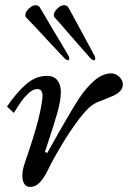

<svg xmlns="http://www.w3.org/2000/svg" viewBox="-20 -721 498 747"><path d="M7.3 -306.6 33.7 -281.7Q51.8 -310.5 63.5 -327.1Q75.2 -343.8 92 -359.1Q108.9 -374.5 125 -374.5Q136.7 -374.5 141.1 -366.5Q145.5 -358.4 145.5 -351.1Q145.5 -328.1 134 -276.6Q122.6 -225.1 92.8 -135.3Q86.4 -116.2 86.4 -116.2Q76.7 -88.9 71.8 -71.8Q66.9 -54.7 66.9 -40Q66.9 -16.1 75 -4.9Q83 6.3 96.2 6.3Q116.2 6.3 131.3 -7.8Q146.5 -22 162.6 -51.8Q182.1 -93.3 216.6 -151.4Q251 -209.5 287.6 -257.8Q324.2 -306.2 350.6 -319.3Q356.9 -322.8 367.2 -326.7Q377.4 -330.6 383.3 -333Q407.2 -342.3 422.1 -349.1Q437 -356 447.5 -366.7Q458 -377.4 458 -392.1Q458 -409.2 443.8 -422.4Q429.7 -435.5 412.6 -435.5Q378.4 -435.5 345.5 -406Q312.5 -376.5 287.1 -337.4Q261.7 -298.3 230.5 -243.2Q218.3 -221.2 209 -206.1L164.1 -126L154.8 -129.9L163.6 -156.7Q190.9 -238.3 203.9 -284.9Q216.8 -331.5 216.8 -363.3Q216.8 -391.1 203.4 -408.4Q189.9 -425.8 163.1 -425.8Q118.7 -425.8 81.3 -393.1Q43.9 -360.4 7.3 -306.6ZM118.7 -700.7Q131.3 -700.7 137.2 -688.5L185.1 -607.4Q217.8 -553.7 248 -501.5Q249.5 -495.6 249.5 -493.2Q249.5 -489.7 247.8 -488Q246.1 -486.3 244.1 -486.3Q242.7 -486.3 238.8 -488.3Q234.9 -490.2 231.4 -493.7Q222.7 -502.9 165.5 -564Q123 -610.4 82.5 -652.3Q80.1 -654.8 79.3 -657Q78.6 -659.2 78.6 -662.6Q78.6 -670.4 85 -679.4Q91.3 -688.5 100.8 -694.6Q110.4 -700.7 118.7 -700.7ZM229.5 -700.7Q235.8 -700.7 240.2 -698Q244.6 -695.3 248 -688.5Q268.1 -650.9 274.9 -639.2L349.1 -501.5Q350.6 -495.6 350.6 -493.2Q350.6 -489.7 348.9 -488Q347.2 -486.3 345.2 -486.3Q343.8 -486.3 339.8 -488.3Q335.9 -490.2 332.5 -493.7Q317.9 -509.8 301.8 -528.6Q285.6 -547.4 271.5 -563Q214.8 -628.9 193.4 -652.3Q190.9 -654.8 190.2 -657Q189.5 -659.2 189.5 -662.6Q189.5 -670.4 195.8 -679.4Q202.1 -688.5 211.4 -694.6Q220.7 -700.7 229.5 -700.7Z"/></svg>

Font: Radley
Style: Italic
Weight: 400
Italic angle: -12°
Designer: Vernon Adams
Foundry: Vernon Adams
Version: Version 1.003; ttfautohint (v1.6)